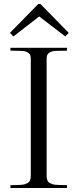

<svg xmlns="http://www.w3.org/2000/svg" viewBox="-20 -939 387 959"><path d="M212.9 -58.1Q212.9 -49.3 215.3 -42.5Q217.8 -35.6 220.9 -31.2Q224.1 -26.9 231 -23.7Q237.8 -20.5 242.9 -18.8Q248 -17.1 258.5 -16.1Q269 -15.1 275.4 -15.1Q281.7 -15.1 294.9 -14.6Q308.1 -14.2 314.9 -14.2V0H32.2V-14.2Q39.1 -14.2 52.2 -14.6Q65.4 -15.1 71.8 -15.1Q78.1 -15.1 88.4 -16.1Q98.6 -17.1 103.8 -18.8Q108.9 -20.5 115.7 -23.7Q122.6 -26.9 125.7 -31.2Q128.9 -35.6 131.3 -42.5Q133.8 -49.3 133.8 -58.1V-645Q133.8 -655.3 131.3 -662.4Q128.9 -669.4 123 -673.8Q117.2 -678.2 111.6 -680.7Q106 -683.1 95.2 -684.1Q84.5 -685.1 76.7 -685.3Q68.8 -685.5 54.9 -685.5Q41 -685.5 32.2 -686V-700.2H314.9V-686Q306.2 -685.5 292 -685.5Q277.8 -685.5 270.3 -685.3Q262.7 -685.1 252 -684.1Q241.2 -683.1 235.4 -680.7Q229.5 -678.2 223.6 -673.8Q217.8 -669.4 215.3 -662.1Q212.9 -654.8 212.9 -645ZM29.8 -774.9 46.9 -756.8 175.8 -856.9 306.2 -756.8 323.2 -774.9 182.1 -918.9H170.9Z"/></svg>

Font: Ortica Linear Light
Style: Regular
Weight: 300
Designer: Benedetta Bovani
Foundry: Collletttivo
Version: Version 2.000;Glyphs 3.1.2 (3151)